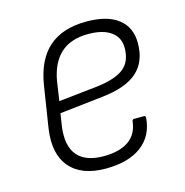

<svg xmlns="http://www.w3.org/2000/svg" viewBox="-82 -571 636 659"><g transform="rotate(-15 236.0 -241.5)"><path d="M216 11Q130 11 89 -37Q48 -85 61 -173L84 -320Q98 -408 147 -451Q196 -494 281 -494Q355 -494 394 -463.5Q433 -433 433 -377Q433 -311 392.5 -275Q352 -239 266 -230L114 -213L107 -168Q98 -101 126.5 -66.5Q155 -32 220 -32Q276 -32 308.5 -54.5Q341 -77 346 -122Q347 -129 353 -129H388Q394 -129 394 -122Q389 -58 342.5 -23.5Q296 11 216 11ZM121 -254 259 -269Q326 -277 355.5 -301Q385 -325 385 -373Q385 -410 356.5 -430.5Q328 -451 276 -451Q214 -451 178 -418.5Q142 -386 131 -322Z"/></g></svg>

Font: Sofia Sans Semi Condensed Light
Style: Italic
Weight: 300
Italic angle: -9°
Version: Version 4.100